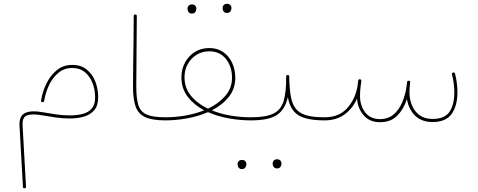

<svg xmlns="http://www.w3.org/2000/svg" viewBox="-20 -662 2575 1034"><path d="M369.1 -312.5Q416 -312.5 447 -287.6Q478 -262.7 493.4 -222.7Q508.8 -182.6 508.8 -137.2Q508.8 -92.8 487.3 -68.1Q465.8 -43.5 431.2 -33.7Q396.5 -23.9 356 -23.9Q319.3 -23.9 280.5 -29.3Q241.7 -34.7 207 -41Q154.3 -50.3 126.7 -41.3Q99.1 -32.2 101.6 12.7L120.1 343.3Q121.1 352.1 111.8 352.1Q103.5 352.1 103.5 344.2L85 13.7Q83 -40 116.9 -54.4Q150.9 -68.8 210 -57.6Q244.6 -51.3 282.7 -45.9Q320.8 -40.5 356 -40.5Q393.6 -40.5 424.6 -48.3Q455.6 -56.2 473.9 -77.1Q492.2 -98.1 492.2 -137.2Q492.2 -178.7 478.3 -214.8Q464.4 -251 437 -273.4Q409.7 -295.9 369.1 -295.9Q326.2 -295.9 294.7 -270Q263.2 -244.1 244.1 -203.6Q225.1 -163.1 217.8 -118.7Q216.8 -111.8 209.5 -111.8Q199.2 -111.8 201.2 -121.6Q209 -169.4 230.5 -213.1Q252 -256.8 286.6 -284.7Q321.3 -312.5 369.1 -312.5Z M696.3 -194.3Q696.3 -251.5 697.3 -316.7Q698.2 -381.8 699.2 -448.5Q700.2 -515.1 700.2 -575.7Q700.2 -584 708.5 -584Q716.8 -584 716.8 -575.7Q716.8 -484.4 715.3 -382.3Q713.9 -280.3 713.9 -194.3Q713.9 -131.8 725.1 -95.9Q736.3 -60.1 770 -45.2Q803.7 -30.3 870.6 -30.3H871.1Q879.4 -30.3 879.4 -22Q879.4 -13.7 871.1 -13.7H870.6Q800.8 -13.7 762.9 -30.8Q725.1 -47.9 710.7 -87.6Q696.3 -127.4 696.3 -194.3Z M862.8 -22Q862.8 -30.3 871.1 -30.3Q924.3 -30.3 978.5 -39.8Q1032.7 -49.3 1079.6 -67.9Q1024.9 -96.7 991 -140.9Q957 -185.1 957 -246.1Q957 -289.6 976.3 -325.2Q995.6 -360.8 1029.5 -382.1Q1063.5 -403.3 1106.9 -403.3Q1150.9 -403.3 1182.1 -381.6Q1213.4 -359.9 1230.2 -323.5Q1247.1 -287.1 1247.1 -243.7Q1247.1 -183.1 1211.7 -139.4Q1176.3 -95.7 1120.6 -67.9Q1167 -48.8 1221.2 -39.6Q1275.4 -30.3 1331.5 -30.3H1332Q1340.3 -30.3 1340.3 -22Q1340.3 -13.7 1332 -13.7H1331.5Q1271.5 -13.7 1211.2 -24.7Q1150.9 -35.6 1100.1 -58.1Q1048.3 -35.6 988.3 -24.7Q928.2 -13.7 871.1 -13.7Q862.8 -13.7 862.8 -22ZM973.6 -246.1Q973.6 -188.5 1008.5 -146Q1043.5 -103.5 1100.1 -76.7Q1156.7 -103.5 1193.1 -145.3Q1229.5 -187 1229.5 -243.7Q1229.5 -303.7 1196.5 -344.7Q1163.6 -385.7 1106.9 -385.7Q1068.8 -385.7 1038.6 -366.9Q1008.3 -348.1 991 -316.7Q973.6 -285.2 973.6 -246.1ZM1178.7 -620.1Q1178.7 -627.9 1184.8 -634.8Q1190.9 -641.6 1203.1 -641.6Q1216.3 -641.6 1222.7 -631.8Q1226.6 -626 1226.6 -619.1Q1226.6 -610.4 1221.2 -601.3Q1215.8 -592.3 1201.7 -592.3Q1192.4 -592.3 1187.3 -597.2Q1182.1 -602.1 1180.2 -608.4Q1178.7 -613.8 1178.7 -620.1ZM989.7 -616.7Q989.7 -624.5 995.8 -631.3Q1002 -638.2 1014.2 -638.2Q1027.3 -638.2 1033.7 -628.4Q1037.6 -622.6 1037.6 -615.7Q1037.6 -606.9 1032.2 -597.9Q1026.9 -588.9 1012.7 -588.9Q1003.4 -588.9 998.3 -593.8Q993.2 -598.6 991.2 -605Q989.7 -610.4 989.7 -616.7Z M1323.2 -22Q1323.2 -30.3 1332 -30.3Q1411.6 -30.3 1452.4 -50.3Q1493.2 -70.3 1507.6 -118.4Q1522 -166.5 1521 -249.5Q1521 -258.3 1530.3 -258.3Q1537.6 -257.3 1537.6 -250Q1538.6 -188 1545.7 -145.8Q1552.7 -103.5 1571.8 -78.1Q1590.8 -52.7 1628.2 -41.5Q1665.5 -30.3 1727.5 -30.3H1728Q1736.3 -30.3 1736.3 -22Q1736.3 -13.7 1728 -13.7H1727.5Q1631.8 -13.7 1586.9 -41.7Q1542 -69.8 1530.3 -139.2Q1515.1 -71.3 1470.7 -42.5Q1426.3 -13.7 1332 -13.7Q1323.2 -13.7 1323.2 -22ZM1448.2 217.3Q1448.2 209.5 1454.3 202.6Q1460.4 195.8 1472.7 195.8Q1485.8 195.8 1492.2 205.6Q1496.1 211.4 1496.1 218.3Q1496.1 227.1 1490.7 236.1Q1485.4 245.1 1471.2 245.1Q1461.9 245.1 1456.8 240.2Q1451.7 235.4 1449.7 229Q1448.2 223.6 1448.2 217.3ZM1259.3 220.7Q1259.3 212.9 1265.4 206.1Q1271.5 199.2 1283.7 199.2Q1296.9 199.2 1303.2 209Q1307.1 214.8 1307.1 221.7Q1307.1 230.5 1301.8 239.5Q1296.4 248.5 1282.2 248.5Q1272.9 248.5 1267.8 243.7Q1262.7 238.8 1260.7 232.4Q1259.3 227.1 1259.3 220.7Z M1719.7 -22Q1719.7 -30.3 1728 -30.3Q1803.7 -30.3 1847.7 -77.4Q1891.6 -124.5 1904.8 -194.8Q1906.2 -208 1909.2 -228.5Q1909.7 -232.4 1913.1 -234.4Q1913.1 -234.4 1913.1 -234.4Q1914.1 -234.9 1914.6 -234.9Q1915 -235.4 1915.5 -235.4Q1917 -235.8 1917 -235.4Q1917.5 -235.4 1918 -235.4Q1925.8 -234.4 1925.8 -226.6V-226.1V-225.6V-224.1Q1924.3 -209 1921.9 -194.8Q1918.9 -171.4 1918.9 -145Q1918.9 -92.3 1947 -56.4Q1975.1 -20.5 2026.4 -20.5Q2069.8 -20.5 2099.4 -45.4Q2128.9 -70.3 2146.2 -111.1Q2163.6 -151.9 2169.9 -199.7Q2170.9 -209 2172.4 -219.7Q2173.3 -228 2181.6 -227.1Q2190.4 -226.1 2189 -217.8Q2188 -206.5 2186.5 -195.8Q2185.1 -181.6 2185.1 -169.4Q2185.1 -103 2217.8 -62.3Q2250.5 -21.5 2309.6 -21.5Q2375 -21.5 2400.9 -60.1Q2426.8 -98.6 2426.8 -165.5Q2426.8 -186.5 2423.8 -210.4Q2420.9 -234.4 2414.1 -261.2Q2412.1 -269 2419.4 -271Q2428.2 -273.9 2430.7 -265.1Q2437.5 -237.8 2440.4 -212.9Q2443.4 -188 2443.4 -165.5Q2443.4 -92.8 2412.6 -48.8Q2381.8 -4.9 2309.6 -4.9Q2250.5 -4.9 2215.6 -39.1Q2180.7 -73.2 2171.4 -128.9Q2154.8 -75.2 2119.9 -39.6Q2085 -3.9 2026.4 -3.9Q1971.2 -3.9 1939 -40.5Q1906.7 -77.1 1902.8 -131.3Q1880.4 -79.1 1836.4 -46.4Q1792.5 -13.7 1728 -13.7Q1719.7 -13.7 1719.7 -22Z"/></svg>

Font: Mikhak-DS1-FD Thin
Style: Regular
Weight: 100
Designer: Amin Abedi
Version: Version 3.2